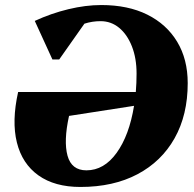

<svg xmlns="http://www.w3.org/2000/svg" viewBox="-20 -726 771 762"><path d="M299 16Q197 16 132.5 -30Q68 -76 47 -160.5Q26 -245 52 -361H519Q522 -397 522 -434Q522 -495 503.5 -542Q485 -589 453 -615.5Q421 -642 379 -642Q346 -642 315 -632L215 -490H188L118 -643Q183 -673 251.5 -689.5Q320 -706 382 -706Q488 -706 564.5 -668Q641 -630 683 -560.5Q725 -491 725 -396Q725 -270 673 -177.5Q621 -85 525.5 -34.5Q430 16 299 16ZM254 -266Q232 -166 248 -108Q264 -50 323 -50Q393 -50 443 -119.5Q493 -189 512 -306Z"/></svg>

Font: Platypi ExtraBold
Style: Italic
Weight: 800
Italic angle: -13°
Designer: David Sargent
Foundry: Bolt Cutter Type
Version: Version 1.200; ttfautohint (v1.8.4.7-5d5b)